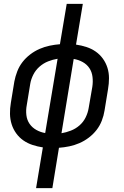

<svg xmlns="http://www.w3.org/2000/svg" viewBox="-20 -755 640 990"><path d="M166 215 201 5Q174 1 148 -7.5Q122 -16 100.5 -31Q79 -46 63.5 -67.5Q48 -89 40 -114.5Q32 -140 31.5 -168Q31 -196 36 -225L54 -335Q59 -361 69 -387Q79 -413 96 -435Q113 -457 136 -474.5Q159 -492 184.5 -503Q210 -514 236.5 -519.5Q263 -525 289 -527L324 -735H407L372 -525Q400 -521 426 -512.5Q452 -504 473.5 -489Q495 -474 510.5 -452.5Q526 -431 534 -405.5Q542 -380 542 -352Q542 -324 537 -295L519 -185Q515 -159 505 -133Q495 -107 478 -85Q461 -63 438 -45.5Q415 -28 389.5 -17Q364 -6 337.5 -0.5Q311 5 284 7L250 215ZM213 -69 277 -452Q252 -448 228 -438.5Q204 -429 184 -411.5Q164 -394 152 -370.5Q140 -347 136 -323L118 -213Q113 -187 116 -161.5Q119 -136 132.5 -116.5Q146 -97 167.5 -85Q189 -73 213 -69ZM297 -68Q321 -72 345.5 -81.5Q370 -91 390 -108.5Q410 -126 421.5 -149.5Q433 -173 437 -197L456 -307Q460 -333 457 -358.5Q454 -384 441 -403.5Q428 -423 406.5 -435Q385 -447 360 -451Z"/></svg>

Font: Iosevka SS04 Extended
Style: Italic
Weight: 400
Width: 7
Italic angle: -9°
Monospace: yes
Designer: Belleve Invis
Foundry: Belleve Invis
Version: Version 19.0.0; ttfautohint (v1.8.4)